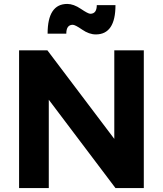

<svg xmlns="http://www.w3.org/2000/svg" viewBox="-20 -956 828 976"><path d="M77 0V-700H221L561 -250V-700H711V0H567L228 -449V0ZM222 -785Q222 -936 322 -936Q354 -936 391 -911Q428 -886 439 -886Q472 -886 472 -930H567Q567 -781 467 -781Q433 -781 397.5 -805.5Q362 -830 350 -830Q317 -830 317 -785Z"/></svg>

Font: Trueno
Style: SBd
Weight: 600
Designer: Julieta Ulanovsky
Foundry: Julieta Ulanovsky
Version: Version 3.001b